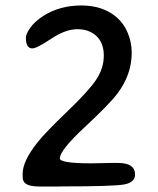

<svg xmlns="http://www.w3.org/2000/svg" viewBox="-20 -683 576 699"><path d="M409.2 -89.8Q471.7 -89.8 471.7 -47.4Q471.7 -18.1 430.2 -11.2Q388.7 -4.4 214.8 -4.4L185.1 -3.9H126Q92.3 -3.9 77.4 -12Q62.5 -20 62.5 -38.1V-50.8Q62.5 -96.2 115.7 -163.6Q146 -201.7 224.1 -276.4Q302.2 -351.1 330.1 -392.8Q357.9 -434.6 357.9 -480.5Q357.9 -526.4 331.3 -551.5Q304.7 -576.7 261.5 -576.7Q218.3 -576.7 166 -541.7Q113.8 -506.8 97.7 -506.8Q74.2 -506.8 74.2 -546.4Q74.2 -559.1 90.3 -582Q106.4 -605 137.7 -625Q197.3 -663.1 276.6 -663.1Q356 -663.1 406.2 -618.7Q431.2 -596.7 445.3 -562.7Q459.5 -528.8 459.5 -490.7Q459.5 -411.6 407.7 -342.8Q378.9 -304.2 288.3 -220Q197.8 -135.7 197.8 -106.4Q197.8 -88.4 312.5 -88.4L369.1 -89.4L382.8 -89.8Z"/></svg>

Font: Averia Sans Libre
Style: Regular
Weight: 400
Version: Version 1.002